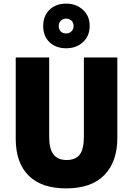

<svg xmlns="http://www.w3.org/2000/svg" viewBox="-20 -1032 735 1062"><path d="M629 -269Q629 -138 557.5 -64Q486 10 345 10Q210 10 138.5 -60.5Q67 -131 67 -265V-714H252V-277Q252 -208 276 -177.5Q300 -147 348 -147Q399 -147 421.5 -177.5Q444 -208 444 -278V-714H629ZM346 -765Q289 -765 254 -798.5Q219 -832 219 -888Q219 -944 254 -978Q289 -1012 346 -1012Q401 -1012 438.5 -978Q476 -944 476 -889Q476 -833 439 -799Q402 -765 346 -765ZM346 -847Q363 -847 375 -858.5Q387 -870 387 -888Q387 -907 375 -918Q363 -929 346 -929Q329 -929 317 -918Q305 -907 305 -888Q305 -870 315.5 -858.5Q326 -847 346 -847Z"/></svg>

Font: Noto Sans Gujarati SemiCondensed Black
Style: Regular
Weight: 900
Width: 4
Designer: Jelle Bosma - Monotype Design Team, Universal Thirst
Foundry: Monotype Imaging Inc.
Version: Version 2.106; ttfautohint (v1.8.4.7-5d5b)